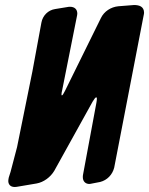

<svg xmlns="http://www.w3.org/2000/svg" viewBox="-20 -750 594 765"><path d="M552 -687C553 -692 554 -696 554 -699C554 -724 535 -730 514 -730L451 -725C422 -722 395 -705 382 -678L239 -388C233 -376 229 -370 227 -370C227 -370 225 -369 225 -374C225 -378 226 -384 228 -392L286 -683C287 -688 288 -692 288 -696C288 -712 278 -723 259 -723C256 -723 253 -723 249 -722L200 -714C172 -710 150 -688 145 -660L109 -465L48 -164L22 -65L15 -43C14 -38 13 -33 13 -29C13 -16 21 -5 38 -5C41 -5 45 -5 49 -6L126 -19C154 -24 181 -44 196 -69L349 -345C356 -356 360 -362 363 -362C364 -362 366 -363 366 -356C366 -352 365 -347 364 -340L311 -55C310 -51 310 -47 310 -44C310 -27 321 -17 336 -17C339 -17 343 -18 348 -19L379 -25C407 -32 428 -54 435 -82Z"/></svg>

Font: Bangerz
Style: Bold
Weight: 700
Designer: vernon adams
Foundry: Vernon Adams
Version: Version 2.10;December 28, 2023;FontCreator 13.0.0.2683 64-bi